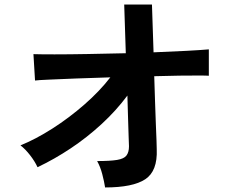

<svg xmlns="http://www.w3.org/2000/svg" viewBox="-20 -801 1040 844"><path d="M442 23Q438 -3 429.5 -35.5Q421 -68 407 -93Q464 -93 494.5 -98Q525 -103 536 -117.5Q547 -132 547 -158Q547 -167 545.5 -199Q544 -231 543 -278.5Q542 -326 540 -381Q491 -315 427 -256Q363 -197 291 -149Q219 -101 145 -66Q133 -92 112 -119Q91 -146 70 -162Q137 -189 210.5 -236Q284 -283 351 -341.5Q418 -400 465 -461Q386 -459 315 -456Q244 -453 195.5 -451Q147 -449 134 -447L127 -563Q157 -562 220 -562Q283 -562 365 -563.5Q447 -565 533 -567L526 -781H648L655 -571Q735 -574 799.5 -577.5Q864 -581 898 -584V-468Q888 -469 853.5 -469Q819 -469 768.5 -468.5Q718 -468 658 -466Q660 -410 661.5 -356.5Q663 -303 665 -258Q667 -213 668 -183Q669 -153 669 -145Q673 -49 618.5 -13Q564 23 442 23Z"/></svg>

Font: Zen Kaku Gothic New
Style: Bold
Weight: 700
Designer: Yoshimichi Ohira
Foundry: Positype
Version: Version 1.002